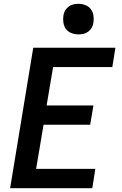

<svg xmlns="http://www.w3.org/2000/svg" viewBox="-20 -985 640 1005"><path d="M33 0 154 -735H584L568 -634H258L224 -433H469L452 -332H208L169 -101H479L463 0ZM391 -805Q371 -805 353.5 -812Q336 -819 325.5 -833Q315 -847 312 -866Q309 -885 312 -904Q314 -918 321 -930Q328 -942 339.5 -950.5Q351 -959 364 -962Q377 -965 391 -965Q410 -965 427.5 -958Q445 -951 455.5 -937Q466 -923 469 -904Q472 -885 469 -866Q467 -852 460 -840Q453 -828 442 -819.5Q431 -811 417.5 -808Q404 -805 391 -805Z"/></svg>

Font: Zed Sans Extended
Style: Bold Italic
Weight: 700
Width: 7
Italic angle: -9°
Designer: Belleve Invis
Foundry: Belleve Invis
Version: Version 1.0.0; ttfautohint (v1.8.4)